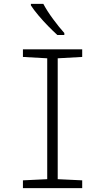

<svg xmlns="http://www.w3.org/2000/svg" viewBox="-20 -968 540 988"><path d="M98 0V-40L223 -46V-668L98 -675V-714H403V-675L277 -668V-46L403 -40V0ZM275 -788Q254 -807 228 -833.5Q202 -860 178 -888.5Q154 -917 139 -940V-948H203Q222 -912 253 -870Q284 -828 311 -798V-788Z"/></svg>

Font: Noto Sans Mono ExtraCondensed Light
Style: Regular
Weight: 300
Width: 2
Designer: Monotype Design Team
Foundry: Monotype Imaging Inc.
Version: Version 2.014; ttfautohint (v1.8.4.7-5d5b)